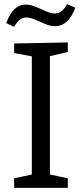

<svg xmlns="http://www.w3.org/2000/svg" viewBox="-20 -903 393 923"><path d="M306 -699V-653L220 -633V-64L306 -46V0H48V-46L133 -64V-632L48 -648V-694ZM10 -792Q27 -838 50 -859.5Q73 -881 104 -881Q122 -881 140.5 -874.5Q159 -868 183 -857Q223 -838 242 -838Q260 -838 274.5 -848.5Q289 -859 303 -883L342 -866Q309 -777 244 -777Q227 -777 211 -782.5Q195 -788 171 -799Q149 -809 134.5 -814Q120 -819 106 -819Q89 -819 75.5 -808.5Q62 -798 48 -774Z"/></svg>

Font: Bitter Pro
Style: Regular
Weight: 400
Designer: Sol Matas, and Bitter project Authors
Foundry: Sol Matas
Version: Version 1.010